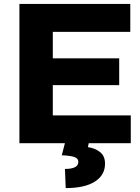

<svg xmlns="http://www.w3.org/2000/svg" viewBox="-20 -731 717 980"><path d="M79.1 0V-710.9H645V-568.4H249.5V-433.1H588.4V-296.4H249.5V-142.1H647.5V0ZM314 -10.7H435.1L428.7 20Q466.3 25.4 491.2 45.7Q516.1 65.9 516.1 104.5Q516.1 162.6 464.4 195.8Q412.6 229 315.4 229L311.5 131.3Q379.9 131.3 379.9 95.2Q379.9 78.1 360.6 70.8Q341.3 63.5 295.4 61.5Z"/></svg>

Font: Bert Sans Black
Style: Regular
Weight: 900
Designer: Christian Robertson, Adam Twardoch, & Cristiano Sobral
Foundry: Google
Version: Version 12.135;January 10, 2020;FontCreator 12.0.0.2547 64-b